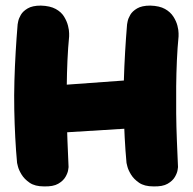

<svg xmlns="http://www.w3.org/2000/svg" viewBox="-20 -671 689 686"><path d="M137 -5Q105 -5 86 -18Q67 -31 57 -47.5Q47 -64 44 -76.5Q41 -89 41 -89Q37 -132 34.5 -180Q32 -228 31 -279Q30 -330 31.5 -382Q33 -434 36 -485Q39 -536 43 -584Q43 -584 45 -594.5Q47 -605 54.5 -618Q62 -631 79 -641Q96 -651 126 -651Q159 -650 179 -639Q199 -628 209 -611.5Q219 -595 223 -579Q227 -563 227 -552Q227 -541 227 -541Q223 -500 221 -455Q219 -410 218.5 -362.5Q218 -315 218.5 -266Q219 -217 221 -168.5Q223 -120 225 -74Q225 -74 223.5 -63.5Q222 -53 214 -39Q206 -25 188 -14.5Q170 -4 137 -5ZM116 -192 129 -362 501 -389 505 -216ZM528 -5Q496 -5 477 -18Q458 -31 448 -47.5Q438 -64 435 -76.5Q432 -89 432 -89Q428 -132 425.5 -180Q423 -228 422 -279Q421 -330 422.5 -382Q424 -434 427 -485Q430 -536 434 -584Q434 -584 436 -594.5Q438 -605 445.5 -618Q453 -631 470 -641Q487 -651 517 -651Q550 -650 569.5 -639Q589 -628 599.5 -611.5Q610 -595 614 -579Q618 -563 618 -552Q618 -541 618 -541Q614 -500 612 -455Q610 -410 609.5 -362.5Q609 -315 609.5 -266Q610 -217 612 -168.5Q614 -120 616 -74Q616 -74 614.5 -63.5Q613 -53 605 -39Q597 -25 579 -14.5Q561 -4 528 -5Z"/></svg>

Font: Sour Gummy Black
Style: Regular
Weight: 900
Designer: Stefie Justprince
Foundry: Eifetstype
Version: Version 1.000